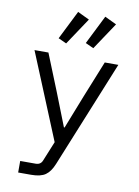

<svg xmlns="http://www.w3.org/2000/svg" viewBox="-104 -846 807 1114"><g transform="rotate(10 300.0 -289.0)"><path d="M467 -516H547L291 113Q272 160 243.5 180Q215 200 159 200H83V132H174Q204 132 214 105L261 -10L53 -516H135L222 -300L299 -104H303L380 -300ZM227 -586 179 -608 264 -778 333 -745ZM387 -586 339 -608 424 -778 493 -745Z"/></g></svg>

Font: iA Writer Quattro V
Style: Regular
Weight: 400
Designer: Mike Abbink, Paul van der Laan, Pieter van Rosmalen, Oliver Reichenstein
Foundry: Information Architects Inc.
Version: Version 2.000